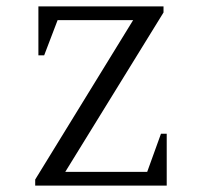

<svg xmlns="http://www.w3.org/2000/svg" viewBox="-20 -580 631 600"><path d="M90 0V-19L396 -517H160L118 -407H100V-560H491V-541L184 -43H440L483 -162H501V0Z"/></svg>

Font: Spectral SC Light
Style: Regular
Weight: 300
Designer: Jean-Baptiste Levee
Foundry: Production Type
Version: Version 2.001